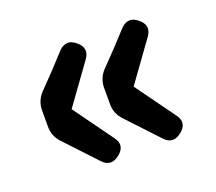

<svg xmlns="http://www.w3.org/2000/svg" viewBox="-81 -608 720 640"><g transform="rotate(-20 278.5 -288.0)"><path d="M183 -91 79 -202Q56 -227 56 -259V-317Q56 -351 79 -376L133 -432L182 -485Q211 -514 242 -488Q275 -461 251 -428L150 -288L252 -147Q275 -115 242.5 -89Q210 -63 183 -91ZM403 -91 299 -202Q276 -227 276 -259V-317Q276 -351 299 -376L353 -432L402 -485Q431 -514 462 -488Q495 -461 471 -428L370 -288L472 -147Q495 -115 462.5 -89Q430 -63 403 -91Z"/></g></svg>

Font: GenSenRounded TW H
Style: Regular
Weight: 900
Version: Version 1.501;PS 1;hotconv 16.6.51;makeotf.lib2.5.65220